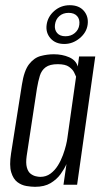

<svg xmlns="http://www.w3.org/2000/svg" viewBox="-20 -713 402 741"><path d="M115.3 8Q101.1 8 82.1 4.9Q63.1 1.8 47.2 -10.1Q31.2 -22 23.3 -48.1Q15.4 -74.2 22.7 -121L64.5 -386Q72.9 -440.7 92.4 -465.5Q111.9 -490.3 137.2 -496.9Q162.5 -503.6 187.6 -503.6Q220.5 -503.6 246.8 -492.1Q273.2 -480.5 280.2 -456.2L285.2 -495H347.6L277.6 0H225L236.5 -79.8Q228.5 -61.3 213.8 -41Q199.1 -20.7 175.3 -6.3Q151.4 8 115.3 8ZM135.5 -30.4Q157.9 -30.4 174.7 -42.8Q191.5 -55.2 203.3 -74.2Q215.1 -93.2 222.8 -114.2Q230.5 -135.2 234.7 -152.7Q238.9 -170.2 239.9 -179.3L273.6 -417.1Q271.6 -422.4 266 -433.7Q260.5 -445 246.4 -455.1Q232.4 -465.3 202.8 -465.3Q172 -465.3 156.1 -453.4Q140.2 -441.6 133.8 -420.8Q127.4 -399.9 122.6 -371.8L82.9 -110.9Q79.1 -83.5 83.6 -67Q88.1 -50.4 97.6 -42.9Q107.2 -35.4 117.6 -32.9Q128.1 -30.4 135.5 -30.4ZM228.2 -543.3Q193.9 -543.3 174.8 -565.2Q155.7 -587.2 160 -617.5Q164.3 -649 189.7 -671Q215 -692.9 249.3 -692.9Q285.2 -692.9 303.9 -670.8Q322.5 -648.8 318.2 -617.5Q313.9 -587.2 287.2 -565.2Q260.5 -543.3 228.2 -543.3ZM232.6 -573.1Q254.2 -573.1 268.9 -585.7Q283.7 -598.3 286.1 -617.5Q288.8 -638.6 277.6 -651Q266.4 -663.4 244.9 -663.4Q223.3 -663.4 209.1 -651Q194.8 -638.6 192.1 -617.5Q189.7 -598.3 200.4 -585.7Q211.1 -573.1 232.6 -573.1Z"/></svg>

Font: Alumni Sans SC Thin
Style: Italic
Weight: 100
Italic angle: -8°
Designer: Robert E. Leuschke
Foundry: Robert E. Leuschke
Version: Version 1.016